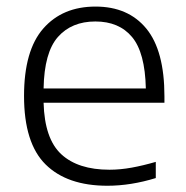

<svg xmlns="http://www.w3.org/2000/svg" viewBox="-20 -570 579 599"><path d="M315 9.5Q189.5 9.5 122.2 -57Q55 -123.5 55 -270.5Q55 -412.5 115 -481Q175 -549.5 278 -549.5Q380 -549.5 436.5 -480.8Q493 -412 493 -269.5V-249.5H116Q119 -137 171.2 -88.8Q223.5 -40.5 321.5 -40.5Q355 -40.5 390.8 -47Q426.5 -53.5 466 -65V-14.5Q388 9.5 315 9.5ZM277.5 -503Q203.5 -503 160.8 -454.8Q118 -406.5 116 -294H435Q432.5 -406 392 -454.5Q351.5 -503 277.5 -503Z"/></svg>

Font: Encode Sans Semi Expanded Light
Style: Regular
Weight: 300
Width: 6
Designer: Multiple Designers
Foundry: Impallari Type
Version: Version 3.000; ttfautohint (v1.8.3) -l 8 -r 50 -G 200 -x 14 